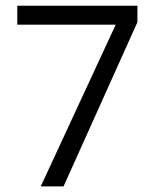

<svg xmlns="http://www.w3.org/2000/svg" viewBox="-20 -663 555 683"><path d="M206.1 0H125L391.6 -575.2H41.5V-642.6H468.8V-584Z"/></svg>

Font: Khula Regular
Style: Regular
Weight: 400
Designer: Erin McLaughlin, Steve Matteson
Version: Version 1.000;PS 1.0;hotconv 1.0.72;makeotf.lib2.5.5900